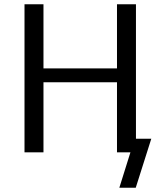

<svg xmlns="http://www.w3.org/2000/svg" viewBox="-20 -715 769 901"><path d="M95 0V-695H184V-394H529V-695H618V-64H690L617 166H540L592 0H529V-329H184V0Z"/></svg>

Font: Coval
Style: Light
Weight: 300
Foundry: Context Ltd
Version: Version 001.000